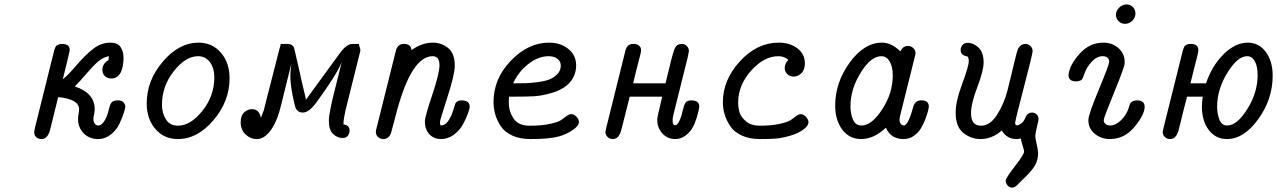

<svg xmlns="http://www.w3.org/2000/svg" viewBox="-20 -631 5840 878"><path d="M136.2 -27.8Q136.2 -27.8 140.1 -47.9L228 -400.9Q230 -406.7 230.5 -408Q231 -409.2 233.4 -415Q235.8 -420.9 239 -422.9Q242.2 -424.8 248 -427.5Q253.9 -430.2 262.2 -430.2H263.2Q299.3 -430.2 298.8 -401.9Q298.8 -395 267.1 -268.1Q291 -287.1 331.1 -334Q371.1 -380.9 407 -408.4Q442.9 -436 484.9 -436Q518.1 -436 531.5 -415.5Q544.9 -395 544.9 -367.2Q544.9 -329.1 533.2 -301.8Q518.1 -272 488.8 -272Q470.7 -272 459.5 -283Q448.2 -293.9 448.2 -312Q448.2 -339.8 476.1 -356L478 -374Q451.2 -369.1 428.5 -349.6Q405.8 -330.1 374.3 -293Q342.8 -255.9 321.8 -235.8Q412.6 -206.1 413.1 -131.8Q413.1 -124 410.2 -108.4Q407.2 -92.8 407.2 -85.9Q407.2 -73.7 413.6 -65.4Q419.9 -57.1 429.2 -57.1Q445.3 -57.1 460 -82Q471.2 -102.1 477.1 -127.9Q482.9 -153.8 490.5 -162.8Q498 -171.9 520 -171.9Q537.1 -171.9 545.2 -162.4Q553.2 -152.8 553.2 -144Q553.2 -136.2 546.1 -114.5Q539.1 -92.8 526.1 -64.9Q513.2 -37.1 487.1 -16.1Q460.9 4.9 429.2 4.9Q388.2 4.9 362.5 -21.5Q336.9 -47.9 336.9 -86.9Q336.9 -96.7 339.4 -110.8Q341.8 -125 341.8 -130.9Q341.8 -177.7 246.1 -187Q244.1 -177.2 209 -37.1Q197.8 4.9 169.9 4.9Q154.8 4.9 145.5 -3.9Q136.2 -12.7 136.2 -27.8Z M650.9 -158.2Q650.9 -263.2 724.9 -349.6Q798.8 -436 887.7 -436Q950.7 -436 990.2 -390.1Q1029.8 -344.2 1029.8 -272.9Q1029.8 -168 956.3 -81.5Q882.8 4.9 793.9 4.9Q730 4.9 690.4 -41.3Q650.9 -87.4 650.9 -158.2ZM720.7 -152.8Q720.7 -113.8 738.8 -85Q756.8 -56.2 793.9 -56.2Q851.1 -56.2 905.5 -124Q960 -191.9 960 -276.9Q960 -320.8 939.5 -347.4Q918.9 -374 885.7 -374Q828.6 -374 774.7 -305.4Q720.7 -236.8 720.7 -152.8Z M1080.6 -71.8Q1080.6 -102.5 1096.7 -117.2Q1112.8 -131.8 1131.8 -131.8Q1166 -131.8 1172.9 -91.8L1186 -126L1257.8 -407.2L1261.7 -419.9L1263.7 -430.2H1292Q1307.1 -430.2 1314.9 -424.6Q1322.8 -418.9 1324.2 -414.1Q1325.7 -409.2 1328.6 -396Q1339.8 -349.1 1348.9 -308.1Q1357.9 -267.1 1362.3 -247.6Q1366.7 -228 1370.8 -211.9Q1375 -195.8 1376.5 -188.5Q1377.9 -181.2 1378.9 -174.8L1536.6 -391.1Q1565.4 -430.2 1592.8 -430.2H1621.6Q1621.6 -423.3 1624.8 -415.3Q1627.9 -407.2 1627.9 -401.9Q1627.9 -396 1625 -387.2L1559.6 -125Q1550.8 -84 1550.8 -68.8V-62Q1578.6 -59.1 1578.6 -33.2Q1578.6 -22 1571.3 -11Q1564 0 1546.9 0Q1522.9 0 1503.4 -18.1Q1483.9 -36.1 1483.9 -80.1Q1483.9 -114.3 1512.5 -226.1Q1541 -337.9 1543 -348.1Q1521 -291 1425.8 -161.1Q1392.6 -116.2 1364.7 -116.2Q1344.7 -116.2 1334 -132.8Q1328.1 -142.6 1317.9 -195.8Q1307.6 -249 1307.6 -286.1Q1307.6 -297.4 1312 -338.9Q1311 -335.9 1266.6 -154.8Q1248.5 -77.6 1218.8 -36.4Q1189 4.9 1154.8 4.9Q1125 4.9 1102.8 -16.4Q1080.6 -37.6 1080.6 -71.8Z M1698.7 -27.8Q1698.7 -33.7 1702.6 -47.9L1790.5 -399.9Q1798.3 -429.7 1826.7 -430.2Q1859.9 -430.2 1861.8 -401.9Q1909.7 -436 1959.5 -436Q1998.5 -436 2029.1 -411.6Q2059.6 -387.2 2059.6 -331.1Q2059.6 -290 2025.6 -185.1Q1991.7 -80.1 1991.7 -73.2Q1991.7 -64.5 1994.6 -57.1Q2015.6 -57.1 2029.8 -78.1Q2043.9 -99.1 2052.7 -127.4Q2061.5 -155.8 2062.5 -158.2Q2071.3 -172.4 2090.8 -171.9H2091.8Q2127.9 -171.9 2127.9 -143.1Q2127.9 -134.3 2119.9 -112.1Q2111.8 -89.8 2097.2 -62.5Q2082.5 -35.2 2055.7 -15.1Q2028.8 4.9 1996.6 4.9Q1963.4 4.9 1943.1 -17.6Q1922.9 -40 1922.9 -76.2Q1922.9 -96.2 1956.3 -196Q1989.7 -295.9 1989.7 -333Q1989.7 -374 1958.5 -374Q1863.3 -374 1795.9 -127Q1789.1 -103 1771.5 -35.2Q1763.7 4.9 1731.9 4.9Q1718.8 4.9 1708.7 -4.4Q1698.7 -13.7 1698.7 -27.8Z M2236.8 -165Q2236.8 -271 2316.2 -353.5Q2395.5 -436 2490.7 -436Q2543.9 -436 2579.3 -407Q2614.7 -377.9 2614.7 -332Q2614.7 -277.8 2572.8 -241.2Q2545.9 -218.3 2501.7 -205.6Q2457.5 -192.9 2423.1 -190.9Q2388.7 -189 2332.5 -189H2308.6Q2306.6 -187 2306.6 -163.1Q2306.6 -122.1 2328.6 -89.1Q2350.6 -56.2 2400.4 -56.2H2402.8Q2459 -56.2 2496.3 -64.7Q2533.7 -73.2 2546.6 -82.5Q2559.6 -91.8 2571 -100.3Q2582.5 -108.9 2592.8 -108.9Q2605 -108.9 2616.2 -96.9Q2627.4 -85 2627.4 -73.2Q2627.4 -55.2 2598.1 -35.6Q2568.8 -16.1 2534.7 -6.8Q2488.8 5.4 2404.8 4.9Q2356.9 4.9 2321.8 -11.5Q2286.6 -27.8 2269 -55.4Q2251.5 -83 2244.1 -110.1Q2236.8 -137.2 2236.8 -165ZM2326.7 -250Q2360.8 -250 2382.3 -250.5Q2403.8 -251 2438.2 -255.4Q2472.7 -259.8 2492.7 -267.8Q2512.7 -275.9 2528.6 -292Q2544.4 -308.1 2544.4 -331.1Q2544.4 -350.1 2529.1 -362.1Q2513.7 -374 2488.8 -374Q2441.9 -374 2396.2 -338.6Q2350.6 -303.2 2326.7 -250Z M2748.5 -27.8Q2748.5 -30.8 2752.4 -46.9L2840.3 -400.9Q2848.1 -429.7 2874.5 -430.2Q2874.5 -430.2 2877.4 -430.2Q2891.6 -430.2 2899.7 -424.1Q2907.7 -418 2909.7 -412.6Q2911.6 -407.2 2911.6 -401.9Q2911.6 -395 2907.5 -378.4Q2903.3 -361.8 2893.3 -323.5Q2883.3 -285.2 2875.5 -250H3023.4Q3030.3 -278.8 3041.5 -324.2Q3057.6 -393.1 3066.7 -411.6Q3075.7 -430.2 3097.7 -430.2Q3111.8 -430.2 3121.1 -420.2Q3130.4 -410.2 3130.4 -397Q3130.4 -394 3124.5 -367.2L3059.6 -106.9Q3055.7 -90.8 3055.7 -82Q3055.7 -58.1 3067.4 -58.1Q3076.2 -58.1 3085.4 -75.2Q3095.2 -95.2 3101.3 -122.6Q3107.4 -149.9 3114.5 -160.9Q3121.6 -171.9 3140.6 -171.9H3141.6Q3177.7 -171.9 3177.7 -143.1Q3176.8 -137.2 3175 -127.2Q3173.3 -117.2 3165.5 -91.6Q3157.7 -65.9 3146.7 -46.4Q3135.7 -26.9 3114.7 -11Q3093.8 4.9 3068.4 4.9Q3032.2 4.9 3008.8 -21Q2985.4 -46.9 2985.4 -84Q2985.4 -96.2 3008.3 -189H2859.4Q2858.4 -183.1 2855.5 -172.6Q2852.5 -162.1 2843.5 -125Q2834.5 -87.9 2821.3 -37.1Q2810.1 4.9 2782.7 4.9Q2767.6 4.9 2758.1 -4.9Q2748.5 -14.6 2748.5 -27.8Z M3285.6 -163.1Q3285.6 -266.1 3364 -351.1Q3442.4 -436 3540.5 -436Q3592.3 -436 3626.5 -409.9Q3660.6 -383.8 3660.6 -341.8Q3660.6 -311 3644.5 -295.9Q3628.4 -280.8 3609.4 -280.8Q3592.3 -280.8 3580.3 -292.5Q3568.4 -304.2 3568.4 -319.8Q3568.4 -339.8 3584.5 -356.9V-357.9Q3565.4 -374 3539.6 -374Q3473.6 -374 3414.6 -307.6Q3355.5 -241.2 3355.5 -162.1Q3355.5 -138.2 3362.1 -116.7Q3368.7 -95.2 3392.1 -75.7Q3415.5 -56.2 3454.6 -56.2Q3508.8 -56.2 3546.1 -64.7Q3583.5 -73.2 3596.9 -82.5Q3610.4 -91.8 3621.3 -100.3Q3632.3 -108.9 3640.6 -108.9Q3654.8 -108.9 3665.5 -96.9Q3676.3 -85 3677.2 -73.2Q3677.2 -59.1 3661.6 -44.9Q3634.8 -22 3594 -10.5Q3553.2 1 3525.9 2.9Q3498.5 4.9 3454.6 4.9Q3406.7 4.9 3371.6 -11.5Q3336.4 -27.8 3318.8 -54.9Q3301.3 -82 3293.5 -108.6Q3285.6 -135.3 3285.6 -163.1Z M3799.3 -147.9Q3799.3 -253.9 3865.7 -345Q3932.1 -436 4013.2 -436Q4057.1 -436 4097.2 -396Q4108.4 -420.9 4132.3 -420.9Q4145.5 -420.9 4156 -411.4Q4166.5 -401.9 4166.5 -388.2Q4166.5 -382.3 4163.1 -370.1L4099.1 -113.8Q4093.3 -89.8 4093.3 -84Q4093.3 -72.8 4097.9 -66.4Q4102.5 -60.1 4106.4 -58.6Q4110.4 -57.1 4113.3 -57.1Q4133.3 -57.1 4156.2 -143.1Q4165 -171.9 4190.4 -171.9H4194.3Q4227.5 -171.9 4227.5 -143.1Q4227.5 -140.1 4224.4 -126Q4221.2 -111.8 4212.6 -88.9Q4204.1 -65.9 4192.1 -45.4Q4180.2 -24.9 4159.2 -10Q4138.2 4.9 4112.3 4.9Q4053.2 4.9 4031.2 -46.9Q3976.1 4.9 3917.5 4.9Q3864.3 4.9 3831.8 -38.1Q3799.3 -81.1 3799.3 -147.9ZM3869.1 -145Q3869.1 -110.8 3880.6 -84Q3892.1 -57.1 3919.4 -57.1Q3966.3 -57.1 4014.4 -131.1Q4062.5 -205.1 4062.5 -285.2Q4062.5 -326.2 4048.3 -350.1Q4034.2 -374 4010.3 -374Q3962.4 -374 3915.8 -298.6Q3869.1 -223.1 3869.1 -145Z M4350.1 -116.2Q4350.1 -168 4380.1 -248Q4410.2 -328.1 4410.2 -352.1Q4410.2 -360.8 4407.7 -366.5Q4405.3 -372.1 4403.3 -373Q4401.4 -374 4395 -375Q4373 -380.9 4373 -402.8Q4373 -416 4381.6 -425.5Q4390.1 -435.1 4405.3 -435.1Q4432.1 -435.1 4455.1 -413.1Q4478 -391.1 4478 -345.2Q4478 -308.1 4449.2 -232.7Q4420.4 -157.2 4420.4 -113.8Q4420.4 -55.7 4466.3 -56.2Q4507.3 -56.2 4539.3 -106Q4571.3 -155.8 4586.7 -215.8Q4602.1 -275.9 4616.2 -337.4Q4630.4 -398.9 4637.2 -411.1Q4649.4 -430.2 4668.5 -430.2Q4681.6 -430.2 4691.9 -420.7Q4702.1 -411.1 4702.1 -397Q4702.1 -384.8 4662.1 -231.9Q4622.1 -79.1 4622.1 -68.8Q4622.1 -57.6 4631.3 -58.1Q4639.2 -58.1 4649.7 -66.2Q4660.2 -74.2 4666 -85.9Q4675.8 -115.7 4699.2 -116.2Q4711.4 -116.2 4720.2 -108.2Q4729 -100.1 4729 -86.9Q4729 -80.1 4721.7 -50Q4714.4 -20 4714.4 -6.8Q4714.4 2 4720.7 28.6Q4727.1 55.2 4727.1 69.8Q4727.1 100.6 4713.1 124.8Q4699.2 148.9 4669.2 178Q4639.2 207 4637.2 210Q4622.1 227.1 4608.4 227.1Q4596.2 227.1 4587.6 217Q4579.1 207 4579.1 195.1Q4579.1 183.1 4621.1 129.2Q4663.1 75.2 4663.1 62Q4663.1 56.2 4656.2 34.7Q4649.4 13.2 4648.4 2.9Q4634.3 4.9 4628.4 4.9Q4584.5 4.9 4561 -34.2Q4516.1 4.9 4464.4 4.9Q4420.4 4.9 4385.3 -23.2Q4350.1 -51.3 4350.1 -116.2Z M4866.2 -288.1Q4870.1 -332 4916 -384Q4961.9 -436 5024.9 -436Q5065.9 -436 5094.5 -411.1Q5123 -386.2 5123 -348.1V-341.8Q5123 -325.7 5075.2 -209.2Q5027.3 -92.8 5027.3 -81.8Q5027.3 -70.8 5035.2 -64Q5043 -57.1 5056.2 -57.1Q5081.1 -57.1 5106.2 -81.1Q5131.3 -105 5142.1 -139.2Q5142.1 -140.1 5143.1 -143.1Q5144 -146 5144.5 -147.5Q5145 -148.9 5146 -151.9Q5147 -154.8 5147.9 -156.5Q5148.9 -158.2 5150.6 -160.6Q5152.3 -163.1 5154.3 -164.6Q5156.2 -166 5158.7 -167.5Q5161.1 -168.9 5164.1 -169.9Q5167 -170.9 5171.1 -171.4Q5175.3 -171.9 5179.2 -171.9Q5214.4 -171.9 5214.4 -143.1Q5214.4 -106.9 5168.2 -51Q5122.1 4.9 5055.2 4.9Q5016.1 4.9 4986.6 -19Q4957 -43 4957 -82Q4957 -106.9 5004.6 -220.9Q5052.2 -335 5052.2 -349.1Q5052.2 -360.4 5044.2 -367.2Q5036.1 -374 5022.9 -374Q4996.1 -374 4972.7 -349.1Q4949.2 -324.2 4938 -292Q4937 -290 4935.1 -283.9Q4933.1 -277.8 4932.1 -275.9Q4931.2 -273.9 4928.7 -269.5Q4926.3 -265.1 4922.6 -263.7Q4918.9 -262.2 4913.1 -260.5Q4907.2 -258.8 4899.9 -258.8Q4866.2 -259.3 4866.2 -288.1ZM5083 -563Q5083 -581.1 5097.7 -595.9Q5112.3 -610.8 5132.3 -610.8Q5149.4 -610.8 5160.9 -598.4Q5172.4 -585.9 5172.4 -569.8Q5172.4 -550.8 5158.2 -536.4Q5144 -522 5124 -522Q5107.9 -522 5095.5 -533.9Q5083 -545.9 5083 -563Z M5296.9 -27.8Q5296.9 -30.8 5300.8 -46.9L5389.2 -400.9Q5391.1 -406.7 5391.6 -408Q5392.1 -409.2 5394.5 -415Q5397 -420.9 5399.9 -422.9Q5402.8 -424.8 5408.9 -427.5Q5415 -430.2 5422.9 -430.2H5424.8Q5460 -430.2 5460 -401.9Q5460 -395 5456.1 -378.4Q5452.1 -361.8 5442.1 -323.5Q5432.1 -285.2 5423.8 -250H5495.1Q5522 -330.1 5575.4 -383.1Q5628.9 -436 5686 -436Q5736.8 -436 5768.3 -393.6Q5799.8 -351.1 5799.8 -285.2Q5799.8 -177.2 5733.9 -86.2Q5668 4.9 5590.8 4.9Q5539.1 4.9 5507.6 -36.6Q5476.1 -78.1 5476.1 -145Q5476.1 -161.1 5480 -189H5408.2Q5407.2 -183.1 5404.1 -172.6Q5400.9 -162.1 5391.8 -125Q5382.8 -87.9 5370.1 -37.1Q5358.9 4.9 5331.1 4.9Q5315.9 4.9 5306.4 -4.9Q5296.9 -14.6 5296.9 -27.8ZM5545.9 -143.1Q5545.9 -109.9 5556.4 -83.5Q5566.9 -57.1 5591.8 -57.1Q5636.7 -57.1 5683.8 -132.1Q5731 -207 5731 -288.1Q5731 -328.1 5718 -351.1Q5705.1 -374 5683.1 -374Q5639.2 -374 5592.5 -298.1Q5545.9 -222.2 5545.9 -143.1Z"/></svg>

Font: CMU Typewriter Text
Style: Italic
Weight: 500
Italic angle: -14.04°
Version: Version 0.7.0